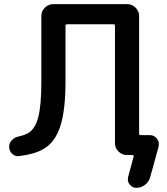

<svg xmlns="http://www.w3.org/2000/svg" viewBox="-20 -774 813 932"><path d="M655.3 -125Q655.3 -118.2 662.1 -118.2H707Q728.5 -118.2 742.2 -100.6Q751 -88.9 751 -75.2Q751 -69.3 750 -62.5L709 85.9Q703.1 108.4 684.1 123Q665 137.7 641.6 137.7Q621.1 137.7 609.4 121.1Q600.6 110.4 600.6 97.7Q600.6 91.8 601.6 85.9L628.9 -14.6Q629.9 -16.6 627.9 -19Q626 -21.5 623 -21.5H595.7Q572.3 -21.5 555.2 -38.6Q538.1 -55.7 538.1 -79.1V-648.4Q538.1 -656.2 531.2 -656.2H304.7Q297.9 -656.2 297.9 -648.4V-377.9Q297.9 -236.3 272 -159.2Q246.1 -82 191.4 -50.8Q148.4 -25.4 74.2 -16.6Q71.3 -15.6 68.4 -15.6Q52.7 -15.6 40 -26.4Q24.4 -40 24.4 -61.5Q24.4 -79.1 37.1 -92.8Q49.8 -107.4 69.3 -111.3Q102.5 -118.2 121.1 -130.9Q151.4 -150.4 166 -206.5Q180.7 -262.7 180.7 -377.9V-696.3Q180.7 -719.7 197.8 -736.8Q214.8 -753.9 238.3 -753.9H597.7Q621.1 -753.9 638.2 -736.8Q655.3 -719.7 655.3 -696.3Z"/></svg>

Font: Gen Jyuu Gothic P Medium
Style: Regular
Weight: 500
Designer: [Source Han Sans]
Ryoko NISHIZUKA  (kana & ideographs); Paul D. Hunt (Latin, Greek & Cyrillic); Wenlong ZHANG  (bopomofo
Version: Version 1.002.20150607